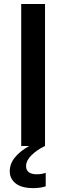

<svg xmlns="http://www.w3.org/2000/svg" viewBox="-20 -733 332 964"><path d="M86.5 0V-713H206V0ZM148 211.5Q88 211.5 58.5 187.8Q29 164 29 127Q29 89 55 57.2Q81 25.5 127 -0.5V-22.5L183 -27.5L205.5 0Q165.5 19.5 138.2 46.2Q111 73 111 101Q111 122 125.2 132Q139.5 142 163.5 142Q179.5 142 191 139.8Q202.5 137.5 209.5 135V202.5Q198.5 206.5 181.8 209Q165 211.5 148 211.5Z"/></svg>

Font: Commissioner Medium
Style: Regular
Weight: 500
Designer: Kostas Bartsokas
Foundry: Kostas Bartsokas
Version: Version 1.000; ttfautohint (v1.8.3)